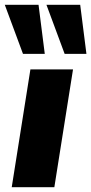

<svg xmlns="http://www.w3.org/2000/svg" viewBox="-36 -782 381 802"><path d="M13 0 91 -492H269L191 0ZM234 -557 158 -762H299L325 -557ZM60 -557 -16 -762H125L151 -557Z"/></svg>

Font: Nunito Sans 12pt Black
Style: Italic
Weight: 900
Italic angle: -9°
Designer: Vernon Adams
Foundry: Vernon Adams
Version: Version 3.101;gftools[0.9.27]